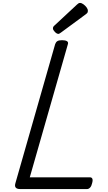

<svg xmlns="http://www.w3.org/2000/svg" viewBox="-20 -1289 734 1309"><path d="M118 0Q73 0 85 -40L356 -988Q361 -1002 371 -1008.5Q381 -1015 403 -1015Q426 -1015 437 -1008Q448 -1001 442 -985L183 -80H594Q605 -80 609.5 -70.5Q614 -61 608 -40Q604 -21 594.5 -10.5Q585 0 573 0ZM378 -1058Q367 -1058 354 -1071.5Q341 -1085 341 -1095Q341 -1099 342 -1103Q343 -1107 349 -1113L505 -1258Q511 -1263 515 -1266Q519 -1269 526 -1269Q536 -1269 548.5 -1260Q561 -1251 570 -1239Q579 -1227 579 -1216Q579 -1209 577 -1204Q575 -1199 564 -1191L397 -1068Q391 -1064 386.5 -1061Q382 -1058 378 -1058Z"/></svg>

Font: Playwrite AU QLD
Style: Regular
Weight: 400
Designer: Veronika Burian, José Scaglione
Foundry: TypeTogether
Version: Version 1.002